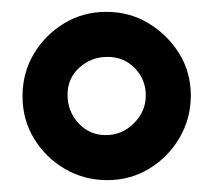

<svg xmlns="http://www.w3.org/2000/svg" viewBox="-20 -771 360 324"><path d="M88 -731.5Q120 -751 159.5 -751Q199 -751 231 -731.5Q263 -712 282.5 -680.5Q302 -649 302 -610Q302 -571 283 -538.5Q264 -506 232 -486.5Q200 -467 161 -467Q122 -467 89.5 -486Q57 -505 37.5 -537Q18 -569 18 -608.5Q18 -648 37 -680Q56 -712 88 -731.5ZM226 -610Q226 -637 207.5 -656Q189 -675 161.5 -675Q134 -675 114 -657Q94 -639 94 -611Q94 -583 112.5 -563Q131 -543 158.5 -543Q186 -543 206 -563Q226 -583 226 -610Z"/></svg>

Font: LXGW ZhenKai
Style: Regular
Weight: 400
Designer: LXGW / Fontworks Inc.
Foundry: LXGW / Fontworks Inc.
Version: Version 0.800;June 8, 2025